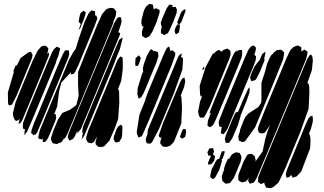

<svg xmlns="http://www.w3.org/2000/svg" viewBox="-20 -760 1690 1001"><path d="M547 -582 373 -161 332 -63 320 -41 315 -35V-41L306 -26L299 -18L285 -13L277 -9L266 -11L255 -13L250 -23L245 -34L247 -44L258 -79L283 -138L305 -171L345 -188L378 -212L390 -261L387 -318V-384L422 -473L486 -628L512 -686L534 -712L554 -719L566 -718L574 -716L581 -707L586 -700L584 -679L571 -646V-641L564 -623ZM269 -132 244 -71 229 -37 216 -20H211H203V-28V-38L198 -33L181 -37L180 -48L188 -82L237 -200L341 -451L362 -488L375 -506L391 -559L420 -643L441 -689L456 -706L467 -703L475 -702L476 -693V-680L475 -676L480 -681L485 -672L488 -664L484 -654L474 -627L390 -423L373 -387L364 -375L348 -372L349 -377V-385L343 -376L300 -330L288 -284L278 -205L262 -163L271 -166V-158L273 -145ZM390 -604 402 -637 400 -636 390 -647 391 -655 396 -680 400 -691 415 -704 427 -696 425 -684 413 -648 411 -646V-645L398 -612ZM593 -549 438 -174 401 -86 382 -65 383 -74 385 -82 371 -51 361 -36 349 -30 341 -27 338 -34 333 -44 338 -65 354 -104 384 -178 537 -547 576 -640 591 -666 601 -671 611 -669 612 -663 614 -651 611 -635 595 -586 598 -592 607 -587 604 -576ZM571 -418 448 -121 419 -52 406 -33 407 -38 410 -58 414 -69 409 -67V-75L412 -97L447 -183L571 -481L601 -552L618 -565V-554L605 -504L591 -470L590 -468ZM217 -426 131 -217 96 -133 88 -121 83 -116H76L78 -122L83 -140V-141L76 -133L66 -130L58 -133L49 -153L47 -169L61 -226L93 -305L149 -440L176 -496L192 -514L198 -519L213 -522L222 -519L232 -508L230 -493L225 -478L233 -487L236 -476L232 -463ZM272 -434 151 -142 121 -73 107 -56V-62L109 -80L111 -86L106 -87L101 -89L99 -98L100 -119L129 -194L231 -440L252 -489L262 -505L277 -517L284 -513L294 -508L292 -500L285 -471L274 -444ZM319 -418 203 -139 181 -87 174 -70 163 -55 164 -63 156 -54 150 -60 142 -67 143 -72 145 -83 156 -115 176 -162 279 -412 307 -476 316 -492 321 -498 335 -497 340 -496V-490L341 -479L336 -460ZM49 -388 60 -415 65 -422 66 -415 87 -457 128 -487 141 -490 145 -483 150 -473 146 -455 67 -263 43 -215 29 -210 23 -216 22 -224 21 -278 53 -387ZM602 -223 596 -140 577 -87 550 -26 525 1 515 6H505H494L486 -1L479 -7L478 -20L486 -49L470 -20L458 -13L447 -15L438 -17L434 -24L429 -34L430 -47L441 -82L459 -124L566 -382L592 -446L607 -466L619 -460L620 -444V-399L612 -338L594 -293L598 -294L601 -282ZM617 -58 614 -40 606 -28 602 -21 587 -17 579 -20 572 -35 574 -49 587 -85 595 -99 609 -110 618 -103V-93Z M796 -644 775 -596 759 -571 744 -564 739 -561 728 -568 721 -573 720 -584V-595L726 -616L730 -623L721 -622L720 -627L717 -639L718 -658L731 -707L742 -726L750 -733L759 -740L767 -738L777 -736L779 -724L781 -715L780 -711L788 -715L794 -717L804 -712L812 -708V-694ZM882 -643 862 -599 855 -587 836 -577 826 -583 819 -588V-594L820 -607L825 -622L821 -621V-627L818 -641L827 -666L848 -715L858 -730L863 -736L872 -735L880 -733L878 -725L877 -724H884H896L902 -711L901 -693ZM895 -616 902 -628 904 -633 914 -632 904 -640 905 -645 908 -655 925 -697 941 -712 948 -707 946 -699 926 -646 915 -632 917 -631 918 -620 914 -596 911 -589 906 -586 896 -581 893 -589 890 -600ZM875 -420 753 -125 723 -57 720 -50 702 -43 699 -50 694 -62 693 -73 707 -162 738 -239 739 -246 754 -286 830 -468 844 -499 851 -511 862 -518 864 -511 867 -500 865 -495 871 -496 880 -497 888 -490 894 -485 893 -471ZM795 -432 763 -356 743 -307 728 -273 717 -254 705 -246 700 -253 696 -272 698 -301 720 -373 726 -386V-392L725 -404L729 -423L745 -468L761 -496L768 -504L773 -501L780 -494V-491L784 -495L792 -492L803 -489L805 -478L806 -467ZM931 -398 885 -270 809 -88 773 -19 764 -11 753 -12 745 -13 742 -21 740 -32 742 -42 749 -60 748 -59 749 -65 751 -84 782 -158 888 -413 906 -457 913 -471 928 -482 927 -473 923 -463 933 -459 934 -446ZM704 -472 714 -458 712 -450 705 -428 700 -418 692 -416 686 -417 685 -428 686 -449 687 -457ZM929 -198 925 -116 887 -21 868 -1 858 3 847 6 837 5 827 3 820 -7 815 -14 817 -27 823 -45 817 -41 807 -50 809 -58 829 -116 908 -305 920 -334 930 -350 942 -356 943 -348 946 -336 940 -307 922 -261H923L926 -251ZM929 -37 918 -46 921 -55 931 -81 935 -87H940L949 -86V-81L950 -70L947 -53L944 -45Z M1299 -409 1184 -133 1167 -91 1156 -73 1145 -60 1137 -63 1131 -65 1132 -71 1135 -93 1137 -97 1130 -99 1124 -100 1122 -109 1120 -121 1122 -131 1151 -205 1254 -453 1274 -499 1287 -516 1301 -524 1314 -513V-502L1306 -473V-474L1315 -467L1314 -459L1313 -446ZM1576 -452 1501 -270 1367 52 1316 173 1307 186 1303 192 1291 195 1282 198 1277 189 1274 182 1275 173 1277 165 1270 178 1261 186 1250 189 1240 191 1223 180 1222 172 1223 151 1250 82 1266 53 1272 45 1281 43 1292 42 1299 47 1308 55 1309 60 1313 75 1311 83 1349 30 1363 -35 1375 -76 1388 -108 1361 -69 1349 -64 1338 -66 1330 -68 1327 -76 1324 -87 1327 -100 1356 -174 1446 -390 1473 -456 1494 -499 1510 -515 1523 -520 1531 -523 1541 -519 1551 -514V-503L1552 -492V-491L1560 -497L1567 -502L1574 -497L1583 -491V-483ZM1177 -457 1075 -208 1049 -156 1042 -147H1028H1023L1016 -160L1013 -179L1023 -231L1034 -258L1027 -257L1023 -268L1021 -313L1052 -410L1087 -476L1112 -496L1122 -500L1135 -490L1145 -500L1156 -504L1166 -507L1175 -500L1181 -495L1182 -486V-474ZM1456 -450 1397 -305 1310 -96 1258 -24 1244 -19 1233 -24 1225 -27 1224 -38 1222 -49 1225 -59 1231 -75V-82L1252 -136L1264 -158L1265 -154L1272 -166L1318 -196L1327 -202L1333 -211L1340 -221L1343 -233V-328L1363 -390L1364 -395L1372 -426L1385 -456L1392 -470L1403 -480L1407 -486L1424 -499L1438 -500L1446 -501L1455 -493L1461 -487V-479ZM1223 -419 1116 -162 1099 -123 1090 -107 1074 -96 1062 -105V-111L1064 -131L1080 -173L1072 -167L1076 -182L1103 -249L1174 -421L1192 -465L1202 -485L1214 -497L1215 -490L1216 -491L1221 -498L1235 -499L1241 -500L1242 -494L1243 -483L1240 -462ZM1355 -435 1336 -388 1317 -350 1310 -342 1299 -339 1290 -337 1288 -342 1284 -356 1286 -364 1292 -381 1308 -415 1329 -442 1334 -446 1341 -465 1348 -479 1364 -491 1363 -482 1359 -460 1357 -454 1360 -448ZM1593 -275 1589 -193 1545 -70 1464 125 1432 192 1404 216 1389 221 1375 219 1367 218 1364 210 1358 198 1360 192 1349 196 1340 200 1333 194 1324 187 1325 181 1326 164 1343 122 1376 43 1542 -357 1582 -453 1595 -473 1602 -476 1609 -463 1611 -445 1606 -394 1583 -329 1586 -324 1591 -318 1592 -307ZM1039 -396 1034 -397 1036 -402 1044 -414 1045 -403ZM1220 -107 1191 -39 1179 -22 1174 -15H1166H1157L1155 -24L1152 -35L1158 -56L1190 -134L1203 -163L1208 -173L1221 -177L1253 -252L1273 -296L1280 -305L1282 -291L1280 -276L1266 -235L1241 -174L1235 -159L1234 -153ZM1597 13 1550 135 1526 160 1516 163 1506 167 1501 157 1498 152 1488 163 1474 167 1473 162 1470 149 1474 131 1492 87 1571 -105 1585 -137 1596 -152 1608 -157 1611 -146V-127L1601 -88L1590 -61L1592 -63L1597 -50L1599 -29ZM1067 52 1063 39 1061 34 1069 19 1072 14 1083 13 1091 12 1093 20 1096 31 1090 44 1095 49 1101 55 1100 61 1097 77 1082 96 1065 98V87L1080 51ZM1124 124 1102 165 1092 174 1084 170 1077 165 1076 156 1083 124 1106 79 1115 69 1121 68 1124 69 1123 68 1126 59 1133 38 1138 28 1152 29 1150 40 1140 68 1136 70 1137 80ZM1153 102 1159 88 1169 66 1173 70 1189 45 1209 34 1222 36 1230 38 1235 48 1239 59 1238 67 1234 85 1199 168 1183 189 1177 195 1161 197 1156 198 1146 189 1139 183 1138 172 1136 162 1142 141 1150 122 1147 124 1148 119Z"/></svg>

Font: Rubik Marker Hatch
Style: Regular
Weight: 400
Designer: Hubert and Fischer, NaN
Foundry: Hubert & Fischer, NaN
Version: Version 2.200